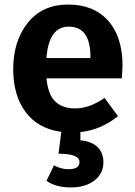

<svg xmlns="http://www.w3.org/2000/svg" viewBox="-20 -566 592 843"><path d="M518 -277Q518 -267 515 -222H184Q191 -150 223 -120Q255 -90 310 -90Q373 -90 439 -136L498 -56Q424 4 333 14V50Q384 55 409 80.5Q434 106 434 146Q434 196 394.5 226.5Q355 257 291 257Q225 257 184 228L217 160Q248 177 281 177Q329 177 329 145Q329 109 237 109L249 13Q147 -1 92.5 -74Q38 -147 38 -262Q38 -386 102 -466Q166 -546 279 -546Q392 -546 455 -475Q518 -404 518 -277ZM377 -311V-317Q377 -449 282 -449Q194 -449 184 -311Z"/></svg>

Font: FiraGO SemiBold
Style: Regular
Weight: 600
Designer: bBox Type
Foundry: bBox Type GmbH
Version: Version 1.001;PS 001.001;hotconv 1.0.88;makeotf.lib2.5.64775